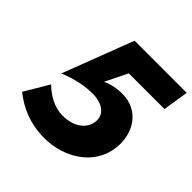

<svg xmlns="http://www.w3.org/2000/svg" viewBox="-183 -859 1031 1031"><g transform="rotate(45 332.5 -343.5)"><path d="M605 -223C620 -350 546 -451 429 -452C386 -453 346 -445 309 -428L371 -554H642L665 -700H269L115 -297C183 -326 253 -341 316 -340C378 -339 437 -308 428 -243C418 -175 352 -141 278 -142C221 -142 164 -172 118 -217L36 -79C102 -26 185 13 299 13C439 12 586 -69 605 -223Z"/></g></svg>

Font: Jost*
Style: Bold Italic
Weight: 700
Italic angle: -10°
Version: Version 3.7